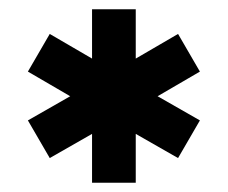

<svg xmlns="http://www.w3.org/2000/svg" viewBox="-20 -721 490 413"><path d="M178 -328V-433L87 -381L40 -462L131 -514L40 -567L87 -648L178 -595V-701H272V-595L363 -648L410 -567L319 -514L410 -462L363 -381L272 -433V-328Z"/></svg>

Font: MuseoModerno Thin
Style: Regular
Weight: 100
Designer: Pablo Cosgaya, Héctor Gatti, Marcela Romero, and the Authors of The MuseoModerno Project.
Foundry: Omnibus-Type Team
Version: Version 1.003